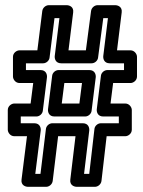

<svg xmlns="http://www.w3.org/2000/svg" viewBox="-20 -695 553 740"><path d="M116 -25 137 -192C138 -202 134 -220 112 -220H60V-246H120C133 -246 144 -257 145 -268L161 -397C162 -407 158 -425 136 -425H80V-451H146C159 -451 170 -462 171 -473L190 -625H209L191 -479C190 -469 194 -451 216 -451H333C346 -451 357 -462 358 -473L378 -625H396L378 -479C377 -469 381 -451 403 -451H458V-425H394C381 -425 370 -414 369 -403L353 -274C352 -264 356 -246 378 -246H438V-220H369C356 -220 345 -209 344 -198L324 -25H304L324 -192C325 -202 321 -220 299 -220H182C169 -220 158 -209 157 -198L136 -25ZM63 -3C60 19 78 25 88 25H158C169 25 181 16 183 3L204 -170H271L251 -3C248 19 266 25 276 25H346C357 25 369 16 371 3L391 -170H463C474 -170 488 -180 488 -195V-271C488 -282 478 -296 463 -296H406L416 -375H483C494 -375 508 -385 508 -400V-476C508 -487 498 -501 483 -501H431L449 -647C452 -669 434 -675 424 -675H356C345 -675 333 -666 331 -653L311 -501H244L262 -647C265 -669 247 -675 237 -675H168C157 -675 145 -666 143 -653L124 -501H55C44 -501 30 -491 30 -476V-400C30 -389 40 -375 55 -375H108L98 -296H35C24 -296 10 -286 10 -271V-195C10 -184 20 -170 35 -170H84ZM190 -246H308C321 -246 332 -257 333 -268L349 -397C350 -407 346 -425 324 -425H206C193 -425 182 -414 181 -403L165 -274C164 -264 168 -246 190 -246ZM218 -296 228 -375H296L286 -296Z"/></svg>

Font: Falling Sky
Style: Ou
Weight: 400
Designer: Paul D. Hunt
Foundry: Adobe Systems Incorporated
Version: Version 1.02